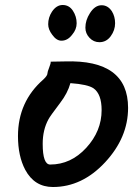

<svg xmlns="http://www.w3.org/2000/svg" viewBox="-20 -695 557 769"><path d="M52 -150Q52 -288 154 -377Q170 -392 170 -401Q170 -407 177 -424.5Q184 -442 183 -448L240 -449Q493 -457 493 -263Q493 -144 401 -45Q309 54 192 54Q118 54 81 -15Q52 -70 52 -150ZM151 -119Q151 -36 181 -36Q264 -36 325.5 -103Q387 -170 387 -254Q387 -318 355 -341Q332 -357 262 -362Q251 -322 221 -283Q180 -229 174 -217Q151 -175 151 -119ZM387 -674Q412 -674 428 -650Q441 -629 441 -602Q441 -574 423.5 -550Q406 -526 378 -526Q355 -526 338.5 -543.5Q322 -561 322 -584Q322 -614 340 -642Q360 -674 387 -674ZM231 -675Q257 -675 272 -652Q287 -629 287 -602Q287 -577 269 -556Q251 -532 226 -532Q206 -532 189 -556Q173 -577 173 -598Q173 -625 188 -648Q206 -675 231 -675Z"/></svg>

Font: Wortlaut AH
Style: SemiBold
Weight: 600
Designer: Andreas Höfeld
Foundry: Fontgrube AH
Version: Version 2.59